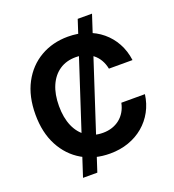

<svg xmlns="http://www.w3.org/2000/svg" viewBox="-160 -942 1048 1158"><g transform="rotate(-20 364.5 -363.0)"><path d="M173.3 92.8 471.2 -819.3H563L265.1 92.8ZM377.9 11.2Q278.8 11.2 201.2 -33.9Q123.5 -79.1 78.9 -163.1Q34.2 -247.1 34.2 -363.3Q34.2 -480.5 78.9 -564.5Q123.5 -648.4 201.4 -693.6Q279.3 -738.8 377.9 -738.8Q441.4 -738.8 495.8 -720.2Q550.3 -701.7 592.3 -667Q634.3 -632.3 661.4 -583.3Q688.5 -534.2 696.8 -472.7H545.4Q539.1 -504.4 524.7 -529.3Q510.3 -554.2 488.8 -571.3Q467.3 -588.4 439.9 -597.4Q412.6 -606.4 380.4 -606.4Q319.8 -606.4 276.1 -576.9Q232.4 -547.4 208.7 -492.9Q185.1 -438.5 185.1 -363.3Q185.1 -288.1 208.7 -233.9Q232.4 -179.7 276.1 -150.4Q319.8 -121.1 380.4 -121.1Q412.6 -121.1 439.7 -130.1Q466.8 -139.2 488.3 -156.2Q509.8 -173.3 524.4 -198Q539.1 -222.7 545.4 -253.9H696.8Q689 -195.3 662.6 -146.7Q636.2 -98.1 594.2 -62.7Q552.2 -27.3 497.6 -8.1Q442.9 11.2 377.9 11.2Z"/></g></svg>

Font: Inter 28pt
Style: Bold
Weight: 700
Designer: Rasmus Andersson
Foundry: rsms
Version: Version 4.001;git-66647c0bb